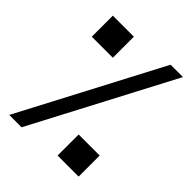

<svg xmlns="http://www.w3.org/2000/svg" viewBox="-257 -910 1187 1187"><g transform="rotate(45 337.0 -316.5)"><path d="M243 -557V-741H59V-557ZM613 112V-72H429V112ZM148 146 634 -779H526L40 146Z"/></g></svg>

Font: Iranian Sans Web
Style: Bold
Weight: 700
Designer: Hooman Mehr, Hadi Navid in Neviseh Pardaz Co. Ltd. (http://nevisa.com)
Foundry: http://font-store.ir
Version: 5.0.2 build 3/9/1393